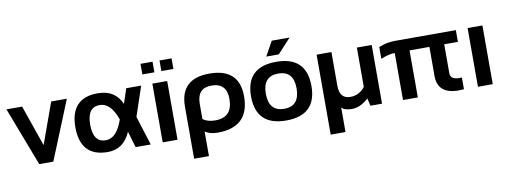

<svg xmlns="http://www.w3.org/2000/svg" viewBox="-68 -1082 4365 1651"><g transform="rotate(-10 2114.5 -256.0)"><path d="M0 -512.7H136.7L261.2 -154.3L390.6 -512.7H527.3L318.8 0H195.8Z M556.6 -256.3Q556.6 -512.7 795.9 -512.7Q947.8 -512.7 1002.9 -383.8L1045.9 -512.7H1176.3L1089.4 -254.9L1169.4 0H1037.6L995.6 -141.6Q934.1 0 795.9 0Q557.6 0 556.6 -256.3ZM795.9 -102.5Q891.1 -102.5 944.8 -258.3Q891.1 -410.2 795.9 -410.2Q686 -410.2 686 -258.3Q686 -102.5 795.9 -102.5Z M1403.3 -512.7V0H1273.9V-512.7ZM1474.1 -698.2V-605.5H1369.1V-698.2ZM1308.1 -698.2V-605.5H1203.1V-698.2Z M1645 -138.7Q1683.6 -107.4 1753.9 -107.4Q1903.8 -107.4 1903.8 -268.6Q1903.8 -408.2 1769.5 -408.2Q1645 -408.2 1645 -268.6ZM1770.5 -512.7Q2031.7 -512.7 2031.7 -268.6Q2031.7 0 1754.4 0Q1688 0 1645 -29.3V185.5H1515.6V-268.6Q1515.6 -512.7 1770.5 -512.7Z M2354 -102.5Q2488.3 -102.5 2488.3 -258.3Q2488.3 -410.2 2354 -410.2Q2219.7 -410.2 2219.7 -258.3Q2219.7 -102.5 2354 -102.5ZM2090.3 -256.3Q2090.3 -512.7 2354 -512.7Q2617.7 -512.7 2617.7 -256.3Q2617.7 -0.5 2354 -0.5Q2091.3 -0.5 2090.3 -256.3ZM2349.1 -698.2H2504.9L2388.2 -571.8H2278.8Z M3189 -512.7V0H3087.9L3072.3 -65.4Q2998.5 0 2928.7 0Q2860.4 0 2837.4 -29.3V185.5H2708V-512.7H2837.4V-218.8Q2837.4 -104.5 2931.2 -104.5Q3008.8 -104.5 3059.6 -169.4V-512.7Z M3250 -483.4Q3318.4 -512.7 3391.6 -512.7H3923.8V-410.2H3804.2V-156.2Q3804.2 -101.6 3884.3 -101.6Q3893.6 -101.6 3904.3 -102.5V0Q3879.9 2.4 3858.4 2.4Q3674.8 2.4 3674.8 -156.2V-410.2H3501.5V0.5H3372.1V-410.2Q3318.4 -410.2 3250 -380.9Z M4155.8 -512.7V0H4026.4V-512.7Z"/></g></svg>

Font: SansationBold
Style: Bold
Weight: 700
Designer: Bernd Montag
Version: Version 1.301